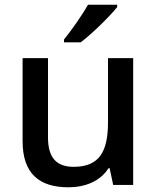

<svg xmlns="http://www.w3.org/2000/svg" viewBox="-20 -786 667 816"><path d="M478 -756V-766H354C329 -721 282 -655 252 -618V-606H323C371 -642 449 -719 478 -756ZM546 -539H439V-267C439 -144 404 -77 293 -77C218 -77 184 -118 184 -202V-539H76V-186C76 -49 146 10 271 10C340 10 406 -15 441 -71H446L461 0H546Z"/></svg>

Font: Noto Sans Lao UI Med
Style: Regular
Weight: 500
Designer: Monotype Design Team
Foundry: Monotype Imaging Inc.
Version: Version 2.000